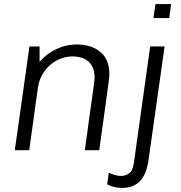

<svg xmlns="http://www.w3.org/2000/svg" viewBox="-20 -740 893 946"><path d="M519 -374Q519 -363 513 -318.5Q507 -274 495 -187L469 0H398L420 -160Q433 -254 439.5 -300Q446 -346 446 -355Q446 -409 417.5 -435.5Q389 -462 336 -462Q296 -462 259 -442Q222 -422 197.5 -387Q173 -352 167 -309L124 0H53L125 -511H175V-435Q211 -477 259 -499Q307 -521 357 -521Q430 -521 474.5 -484Q519 -447 519 -374ZM814 -651H736L746 -720H823ZM712 47Q702 119 669.5 152.5Q637 186 581 186Q561 186 541 181Q521 176 508 168L516 111Q528 117 545.5 122Q563 127 574 127Q599 127 617 113.5Q635 100 640 60L720 -511H791Z"/></svg>

Font: Chivo Light Italic
Style: Regular
Weight: 300
Italic angle: -8.05°
Designer: Hector Gatti
Foundry: Omnibus-Type
Version: Version 1.007